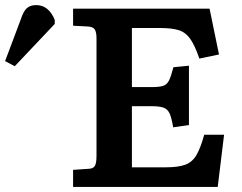

<svg xmlns="http://www.w3.org/2000/svg" viewBox="-224 -734 952 754"><path d="M63 0V-67L122 -71Q140 -71 147.5 -81Q155 -91 155 -122V-583Q155 -608 148 -618.5Q141 -629 120 -630L63 -633V-700H599L636 -520L559 -504Q541 -556 523 -581.5Q505 -607 478 -615.5Q451 -624 404 -624H294V-392H373Q402 -392 417 -397Q432 -402 440 -418.5Q448 -435 457 -470L518 -476V-243L456 -234Q450 -271 442 -288.5Q434 -306 417.5 -311.5Q401 -317 371 -317H294V-77H428Q477 -77 504.5 -87.5Q532 -98 548 -126Q564 -154 578 -205H656L631 0ZM-166 -474 -204 -494 -142 -659Q-132 -690 -118.5 -702Q-105 -714 -82 -714Q-33 -714 -9 -656V-640Z"/></svg>

Font: Literata 7pt SemiBold
Style: Regular
Weight: 600
Designer: Latin by Veronika Burian and Jose Scaglione. Greek by Irene Vlachou. Cyrillic by Vera Evstafieva.
Foundry: TypeTogether
Version: Version 3.002